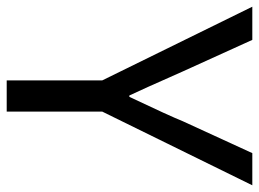

<svg xmlns="http://www.w3.org/2000/svg" viewBox="-121 -653 773 573"><g transform="rotate(90 265.5 -366.5)"><path d="M219 -285 -1 -733H98L192 -526Q249 -397 264 -366H268Q325 -486 341 -526L436 -733H532L312 -285V0H219Z"/></g></svg>

Font: KaiGen Gothic CN Regular
Style: Regular
Weight: 400
Designer: Ryoko NISHIZUKA  (kana & ideographs); Paul D. Hunt (Latin, Greek & Cyrillic); Wenlong ZHANG  (bopomofo); Sandoll Communi
Foundry: Adobe Systems Incorporated
Version: Version 1.002.20150501